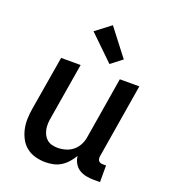

<svg xmlns="http://www.w3.org/2000/svg" viewBox="-143 -886 885 999"><g transform="rotate(20 300.0 -387.0)"><path d="M223 8Q194 8 166.5 0.5Q139 -7 117.5 -24Q96 -41 83 -65.5Q70 -90 64 -117Q58 -144 59 -173.5Q60 -203 65 -232L115 -530H223L171 -217Q168 -201 167.5 -184.5Q167 -168 170 -153Q173 -138 180 -124.5Q187 -111 198.5 -101.5Q210 -92 225.5 -88Q241 -84 257 -84Q279 -84 301.5 -90.5Q324 -97 342 -112Q360 -127 370.5 -148Q381 -169 384 -191L440 -530H548L480 -118Q479 -111 480 -104.5Q481 -98 485 -93Q489 -88 495 -86Q501 -84 508 -84H526V8H493Q471 8 449.5 4Q428 0 410.5 -11Q393 -22 382.5 -40.5Q372 -59 370 -80Q358 -60 342.5 -42.5Q327 -25 307.5 -13Q288 -1 266 3.5Q244 8 223 8ZM362 -586 226 -718 310 -782 424 -634Z"/></g></svg>

Font: Iosevka Curly SmBdEx
Style: Italic
Weight: 600
Width: 7
Italic angle: -9°
Monospace: yes
Designer: Belleve Invis
Foundry: Belleve Invis
Version: Version 11.1.0; ttfautohint (v1.8.3)